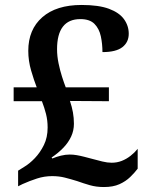

<svg xmlns="http://www.w3.org/2000/svg" viewBox="-20 -744 603 774"><path d="M399 10Q368 10 342 2.5Q316 -5 291 -14Q265 -22 241.5 -28Q218 -34 190 -34Q159 -34 129.5 -24.5Q100 -15 71 -2L53 7V-56L77 -71Q99 -84 120.5 -106.5Q142 -129 157 -159.5Q172 -190 172 -230Q172 -259 165.5 -284.5Q159 -310 149 -336H35V-392H128Q117 -420 105.5 -459.5Q94 -499 94 -539Q94 -625 150.5 -674.5Q207 -724 309 -724Q378 -724 419.5 -708.5Q461 -693 480 -666.5Q499 -640 499 -608Q499 -574 473.5 -554Q448 -534 393 -534Q393 -567 386.5 -597.5Q380 -628 361 -647.5Q342 -667 304 -667Q257 -667 233.5 -636.5Q210 -606 210 -546Q210 -518 216 -489Q222 -460 230 -435Q238 -410 245 -392H419V-336L262 -337Q270 -313 274 -291Q278 -269 278 -245Q278 -218 267 -194Q256 -170 236 -149Q216 -128 188 -109L191 -105Q207 -112 225.5 -116.5Q244 -121 261 -121Q275 -121 289.5 -118.5Q304 -116 319.5 -112Q335 -108 350 -104Q372 -98 392.5 -93Q413 -88 430 -88Q452 -88 471 -95.5Q490 -103 506.5 -116Q523 -129 535 -144V-64Q523 -48 505 -30.5Q487 -13 461.5 -1.5Q436 10 399 10Z"/></svg>

Font: Noto Serif Khmer SemiBold
Style: Regular
Weight: 600
Version: Version 2.003